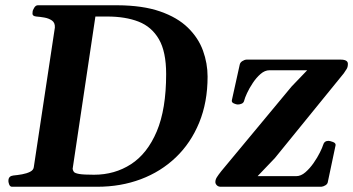

<svg xmlns="http://www.w3.org/2000/svg" viewBox="-20 -713 1348 733"><path d="M12.2 -24.9Q13.2 -41 30.8 -43Q46.9 -44.4 64.5 -47.6Q82 -50.8 94.7 -57.1Q107.4 -63.5 108.9 -74.2L189.5 -607.9Q190.4 -626.5 178.2 -634.8Q166 -643.1 149.4 -646Q132.8 -648.9 118.7 -649.9Q104 -651.4 104 -660.6Q104 -664.1 104.5 -668Q104.5 -673.3 110.4 -683.1Q116.2 -692.9 124.5 -692.9H428.2Q524.9 -692.4 591.1 -669.4Q657.2 -646.5 697.3 -607.4Q737.3 -568.4 754.9 -519.8Q772.5 -471.2 772.5 -420.4Q772.5 -322.8 740.5 -244.9Q708.5 -167 651.4 -112.3Q594.2 -57.6 517.6 -28.8Q440.9 0 351.1 0H25.9Q18.1 0 14.6 -9.8Q11.2 -19.5 12.2 -24.9ZM257.3 -68.4Q258.3 -62 262 -56.9Q265.6 -51.8 282.5 -48.8Q299.3 -45.9 338.9 -45.9Q418 -45.9 480.2 -86.2Q542.5 -126.5 578.4 -211.2Q614.3 -295.9 614.3 -430.2Q614.3 -515.6 586.7 -563.2Q559.1 -610.8 509 -630.4Q459 -649.9 389.6 -649.9H344.2ZM822.8 0Q813.5 0 807.9 -5.6Q802.2 -11.2 802.2 -18.1Q802.2 -27.3 807.9 -36.4Q813.5 -45.4 825.2 -60.1L1093.3 -382.8L1152.8 -444.8H1008.8Q991.2 -444.8 974.9 -430.7Q958.5 -416.5 945.1 -396.2Q931.6 -376 923.1 -357.4Q914.6 -338.9 912.6 -330.1Q910.6 -320.8 903.1 -317.4Q895.5 -314 887.7 -314Q882.3 -314 872.8 -318.1Q863.3 -322.3 865.2 -330.6L895 -465.3Q896.5 -474.1 904.8 -479.5Q913.1 -484.9 920.9 -485.4H1280.3Q1308.1 -485.4 1308.1 -469.2Q1308.1 -457.5 1303.7 -450.2Q1299.3 -442.9 1292.5 -433.1L1029.3 -109.4L963.4 -40.5H1110.8Q1128.9 -40.5 1146 -55.4Q1163.1 -70.3 1177.5 -91.1Q1191.9 -111.8 1201.4 -131.1Q1210.9 -150.4 1213.4 -159.2Q1217.8 -175.3 1233.9 -175.3Q1239.3 -175.3 1250.7 -171.1Q1262.2 -167 1261.2 -158.7L1231.9 -20Q1231 -10.7 1222.4 -5.6Q1213.9 -0.5 1206.5 0Z"/></svg>

Font: Gelasio SemiBold
Style: Italic
Weight: 600
Italic angle: -8.5°
Designer: Eben Sorkin
Foundry: Eben Sorkin
Version: Version 1.008